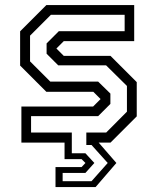

<svg xmlns="http://www.w3.org/2000/svg" viewBox="-20 -560 616 754"><path d="M198 174.5V96H300.5L315.5 80L300.5 65H233.5V0H64V-141.5H345.5L375 -171L346.5 -199.5H162L59 -302.5V-437L162 -540H507V-398.5H230.5L201.5 -369.5L230.5 -340.5H414L517 -237.5V-103L414 0H367.5L437 80L355.5 174.5ZM226 151.5H339.5L403 80L339.5 9.5H319V-39.5H397L478.5 -121.5V-222.5L396.5 -303.5H208.5L163 -349V-389.5L211 -437.5H469.5V-502H180L98 -420V-319L177.5 -239.5H365.5L413.5 -192.5V-152L365.5 -104H102V-39.5H262V42H315.5L350.5 80L315.5 119H226Z"/></svg>

Font: Tourney Thin
Style: Regular
Weight: 400
Version: Version 1.015